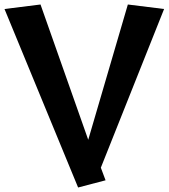

<svg xmlns="http://www.w3.org/2000/svg" viewBox="-20 -820 750 853"><path d="M327 13 0 -780 160 -800 372 -199 548 -800 709 -780 428 -75 449 -19Z"/></svg>

Font: RocknRoll One
Style: Regular
Weight: 400
Designer: Fontworks Inc.
Foundry: Fontworks Inc.
Version: Version 1.100